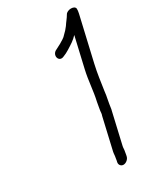

<svg xmlns="http://www.w3.org/2000/svg" viewBox="-186 -747 735 870"><g transform="rotate(-30 181.5 -312.0)"><path d="M218.9 -186 181.1 -22C178.6 -11.1 179.4 -1.8 176.9 9C176.5 13.7 175.8 18 174.9 22L173.3 29C170.3 42.2 179.3 54 192.5 54C205.7 54 220.3 42.2 223.3 29L224.9 22C226.2 16.7 227.1 11.3 227.6 6C230.1 -4.6 228.8 -12.1 231.1 -22L268.2 -183C271.9 -194.5 271.5 -205.7 274.1 -217C275.5 -223 276.8 -230 277.9 -238C279.8 -246 281 -252.7 281.6 -258C282 -260 283 -267 284.4 -279C291 -321.7 295.7 -362.4 306.4 -409L359.8 -640C362.1 -650 363 -658.3 362.5 -665C359.4 -683.6 320.2 -682.4 310.3 -664C301.5 -648.5 290 -636.2 280.4 -621C271.2 -608.4 264.7 -602.1 253.4 -591C244 -579.2 229.7 -572.4 216.2 -564C203.4 -556.9 200.2 -556.2 191.2 -551C158.3 -537.7 171 -491.2 203 -507C214.8 -511.6 220.7 -514.6 234.7 -523C256.9 -537.2 275.7 -547.8 292.9 -567L256.4 -409C243.6 -353.4 242.3 -304.3 230.4 -253C230 -248.3 228.9 -242.3 227.2 -235C226.4 -228.3 225.3 -222.3 224.1 -217C221.7 -206.5 223.4 -196.2 218.9 -186Z"/></g></svg>

Font: HoneyBee
Style: BookIt
Weight: 300
Foundry: Cannot Into Space Fonts
Version: Version 0.89